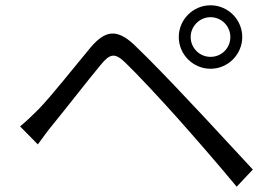

<svg xmlns="http://www.w3.org/2000/svg" viewBox="-20 -738 1040 726"><path d="M701 -598C701 -639 735 -673 776 -673C818 -673 851 -639 851 -598C851 -556 818 -523 776 -523C735 -523 701 -556 701 -598ZM656 -598C656 -532 710 -478 776 -478C842 -478 896 -532 896 -598C896 -664 842 -718 776 -718C710 -718 656 -664 656 -598ZM56 -260 123 -192C138 -212 159 -242 179 -266C225 -322 311 -433 361 -493C396 -536 415 -539 454 -501C498 -459 591 -359 649 -294C714 -221 803 -119 875 -32L936 -97C859 -179 760 -288 692 -359C634 -421 547 -512 487 -569C420 -632 376 -621 323 -559C262 -486 173 -373 125 -324C99 -298 81 -281 56 -260Z"/></svg>

Font: Noto Sans HK DemiLight
Style: Regular
Weight: 350
Designer: Ryoko NISHIZUKA 西塚涼子 (kana, bopomofo & ideographs); Paul D. Hunt (Latin, Greek & Cyrillic); Sandoll Communications 산돌커뮤니
Foundry: Adobe
Version: Version 2.004;hotconv 1.0.118;makeotfexe 2.5.65603